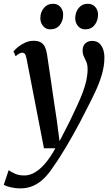

<svg xmlns="http://www.w3.org/2000/svg" viewBox="-64 -772 603 1040"><path d="M80 -453.5Q76.5 -472.5 71 -479.5Q65.5 -486.5 57 -486.5Q48 -486.5 39.8 -481.5Q31.5 -476.5 20.5 -467.5L9 -493.5Q16 -502.5 32 -516Q48 -529.5 70.2 -540.2Q92.5 -551 118 -551Q143 -551 157.5 -542.2Q172 -533.5 179.5 -517.5Q187 -501.5 190.5 -479Q197 -436.5 203.5 -391.8Q210 -347 216.8 -301.5Q223.5 -256 230 -210.8Q236.5 -165.5 243.5 -122L258.5 -7L315.5 -118.5Q336.5 -162.5 354 -200.2Q371.5 -238 384.2 -271.8Q397 -305.5 403.8 -336.8Q410.5 -368 410.5 -398Q410.5 -421 403.8 -436.5Q397 -452 390.2 -466.2Q383.5 -480.5 383.5 -499Q383.5 -523 397.8 -536.8Q412 -550.5 435.5 -550.5Q457.5 -550.5 472 -538.8Q486.5 -527 494 -506.5Q501.5 -486 501.5 -460.5Q501.5 -414.5 487.5 -367.2Q473.5 -320 451.2 -273Q429 -226 405 -180Q388 -145.5 369.5 -110.8Q351 -76 332.2 -42.5Q313.5 -9 295 22Q276.5 53 259.2 80Q242 107 226.5 128.5Q203 165.5 176 192.5Q149 219.5 117 234Q85 248.5 46 248.5Q21.5 248.5 -3.8 243Q-29 237.5 -43.5 229L-17 149.5Q-7 157.5 15.2 168Q37.5 178.5 67.5 178.5Q96.5 178.5 124.5 162.2Q152.5 146 180.5 113.5Q208.5 81 236 31H174ZM208 -613Q184.5 -613 169.2 -631.2Q154 -649.5 154.5 -675Q155 -706.5 173.8 -729Q192.5 -751.5 222 -751.5Q249.5 -751.5 264 -733.5Q278.5 -715.5 278 -692Q278 -658.5 259.5 -635.8Q241 -613 208 -613ZM397 -613Q373.5 -613 358.2 -631.2Q343 -649.5 343.5 -675Q344 -706.5 362.5 -729Q381 -751.5 411 -751.5Q438 -751.5 452.8 -733.5Q467.5 -715.5 467 -692Q466.5 -658.5 448 -635.8Q429.5 -613 397 -613Z"/></svg>

Font: Merriweather 60pt Medium
Style: Italic
Weight: 500
Italic angle: -7.8°
Version: Version 2.101